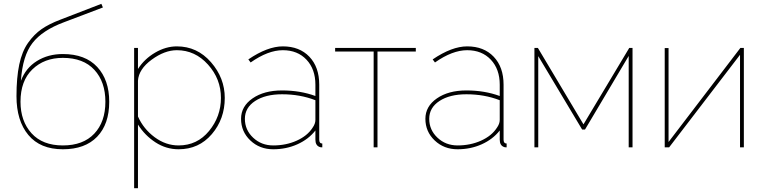

<svg xmlns="http://www.w3.org/2000/svg" viewBox="-20 -769 3986 1002"><path d="M308 10Q190 10 128 -64.5Q66 -139 66 -267Q66 -364 80.5 -432.5Q95 -501 126.5 -545.5Q158 -590 197 -617Q236 -644 294 -666L509 -749L517 -730L314 -653Q201 -611 149.5 -544.5Q98 -478 89 -347Q114 -414 172.5 -450.5Q231 -487 308 -487Q425 -487 487.5 -419.5Q550 -352 550 -238Q550 -121 487 -55.5Q424 10 308 10ZM530 -238Q530 -342 472.5 -404.5Q415 -467 308 -467Q211 -467 149 -407Q87 -347 87 -238Q87 -137 144.5 -73.5Q202 -10 308 -10Q414 -10 472 -71.5Q530 -133 530 -238Z M700 -119V213H680V-519H700V-409Q733 -461 789 -494Q845 -527 903 -527Q1009 -527 1081 -444.5Q1153 -362 1153 -258Q1153 -148 1085.5 -69Q1018 10 912 10Q847 10 791.5 -26Q736 -62 700 -119ZM1133 -258Q1133 -357 1065.5 -432Q998 -507 903 -507Q839 -507 771.5 -457.5Q704 -408 700 -348V-161Q729 -96 787 -53Q845 -10 912 -10Q1009 -10 1071 -85.5Q1133 -161 1133 -258Z M1238 -149Q1238 -214 1298 -255.5Q1358 -297 1452 -297Q1547 -297 1626 -268V-327Q1626 -408 1579.5 -457.5Q1533 -507 1456 -507Q1379 -507 1288 -443L1276 -459Q1376 -527 1456 -527Q1543 -527 1594.5 -473Q1646 -419 1646 -327V-40Q1646 -20 1662 -20V0Q1651 0 1648 -2Q1626 -10 1626 -40V-88Q1590 -42 1532 -16Q1474 10 1406 10Q1335 10 1286.5 -36Q1238 -82 1238 -149ZM1611 -102Q1626 -123 1626 -143V-246Q1546 -277 1452 -277Q1365 -277 1311.5 -242Q1258 -207 1258 -149Q1258 -91 1301 -50.5Q1344 -10 1406 -10Q1473 -10 1528.5 -35Q1584 -60 1611 -102Z M1930 0V-500H1729V-519H2150V-500H1950V0Z M2200 -149Q2200 -214 2260 -255.5Q2320 -297 2414 -297Q2509 -297 2588 -268V-327Q2588 -408 2541.5 -457.5Q2495 -507 2418 -507Q2341 -507 2250 -443L2238 -459Q2338 -527 2418 -527Q2505 -527 2556.5 -473Q2608 -419 2608 -327V-40Q2608 -20 2624 -20V0Q2613 0 2610 -2Q2588 -10 2588 -40V-88Q2552 -42 2494 -16Q2436 10 2368 10Q2297 10 2248.5 -36Q2200 -82 2200 -149ZM2573 -102Q2588 -123 2588 -143V-246Q2508 -277 2414 -277Q2327 -277 2273.5 -242Q2220 -207 2220 -149Q2220 -91 2263 -50.5Q2306 -10 2368 -10Q2435 -10 2490.5 -35Q2546 -60 2573 -102Z M2769 0V-519H2787L3025 -120L3264 -519H3281V0H3261V-477L3033 -93H3018L2789 -476V0Z M3449 0V-518H3469V-28L3844 -519H3862V0H3842V-483L3472 0Z"/></svg>

Font: Raleway-v4020 Thin
Style: Regular
Weight: 250
Designer: Matt McInerney, Pablo Impallari, Rodrigo Fuenzalida
Foundry: Matt McInerney, Pablo Impallari, Rodrigo Fuenzalida
Version: Version 4.020;PS 004.020;hotconv 1.0.88;makeotf.lib2.5.64775